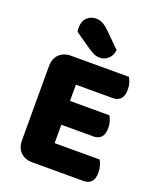

<svg xmlns="http://www.w3.org/2000/svg" viewBox="-153 -934 855 1031"><g transform="rotate(20 274.0 -418.5)"><path d="M158 3Q115 3 90 -22Q65 -47 65 -90V-513Q65 -556 90 -581Q115 -606 158 -606H488Q495 -595 500.5 -578Q506 -561 506 -540Q506 -503 490 -486Q474 -469 446 -469H235V-376H460Q467 -365 472.5 -348Q478 -331 478 -310Q478 -273 462 -256.5Q446 -240 418 -240H235V-135H492Q499 -124 504.5 -106Q510 -88 510 -67Q510 -30 494 -13.5Q478 3 450 3ZM146 -739Q145 -743 144.5 -750.5Q144 -758 144 -762Q144 -799 165 -819.5Q186 -840 217 -840Q237 -840 254 -831Q271 -822 291 -803L377 -718Q372 -683 351 -666Q330 -649 306 -649Q285 -649 270 -656.5Q255 -664 238 -675Z"/></g></svg>

Font: Baloo Paaji 2 ExtraBold
Style: Regular
Weight: 800
Designer: Shuchita Grover, Noopur Datye and Ek Type
Foundry: Ek Type
Version: Version 1.640;hotconv 1.0.111;makeotfexe 2.5.65597; ttfautoh